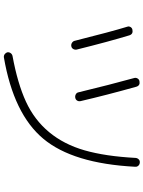

<svg xmlns="http://www.w3.org/2000/svg" viewBox="111 -866 777 1040"><g transform="rotate(90 500.0 -346.5)"><path d="M291 21.5Q281.2 22.5 273.4 16.6Q265.6 10.7 263.7 2Q262.7 -7.8 268.6 -15.6Q274.4 -23.4 284.2 -25.4Q432.6 -52.7 531.2 -98.1Q629.9 -143.6 696.3 -223.6Q762.7 -303.7 794.9 -416Q827.1 -528.3 835.9 -692.4Q836.9 -702.1 843.8 -709Q850.6 -715.8 861.3 -714.8Q872.1 -713.9 878.4 -706.5Q884.8 -699.2 883.8 -689.5Q866.2 -352.5 731.9 -191.9Q597.7 -31.2 291 21.5ZM201.2 -363.3Q152.3 -558.6 125 -647.5Q122.1 -656.2 127 -664.6Q131.8 -672.9 141.6 -674.8Q165 -679.7 171.9 -658.2Q206.1 -545.9 249 -373Q251 -363.3 246.1 -354.5Q241.2 -345.7 231 -343.8Q220.7 -341.8 211.9 -347.7Q203.1 -353.5 201.2 -363.3ZM419.9 -712.9Q443.4 -717.8 450.2 -696.3Q496.1 -532.2 528.3 -393.6Q530.3 -383.8 525.4 -375.5Q520.5 -367.2 510.3 -365.2Q500 -363.3 491.2 -368.2Q482.4 -373 480.5 -382.8Q439.5 -552.7 403.3 -683.6Q400.4 -693.4 405.3 -702.1Q410.2 -710.9 419.9 -712.9Z"/></g></svg>

Font: Rounded Mgen+ 1m light
Style: Regular
Weight: 200
Designer: [Source Han Sans]
Ryoko NISHIZUKA  (kana & ideographs); Paul D. Hunt (Latin, Greek & Cyrillic); Wenlong ZHANG  (bopomofo
Version: Version 1.059.20150602